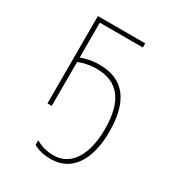

<svg xmlns="http://www.w3.org/2000/svg" viewBox="-183 -644 928 1005"><g transform="rotate(30 281.5 -142.0)"><path d="M274 244C399 244 469 139 469 -33C469 -217 397 -312 249 -312C210 -312 169 -304 140 -292V-503H400V-528H114V0H140V-265C166 -277 207 -286 246 -286C378 -286 442 -202 442 -33C442 121 382 220 277 220C232 220 199 209 169 191V219C193 233 227 244 274 244Z"/></g></svg>

Font: Noto Sans Mono SemiCondensed Thin
Style: Regular
Weight: 100
Width: 4
Designer: Monotype Design Team
Foundry: Monotype Imaging Inc.
Version: Version 2.014